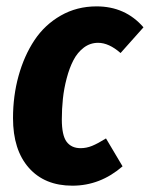

<svg xmlns="http://www.w3.org/2000/svg" viewBox="-20 -568 472 605"><path d="M284.2 -547.9Q375 -547.9 432.1 -481.9L359.9 -400.9Q323.2 -433.1 289.1 -433.1Q264.2 -433.1 244.1 -418Q224.1 -402.8 211.4 -378.4Q198.7 -354 190.2 -321.5Q181.6 -289.1 178.2 -256.8Q174.8 -224.6 174.8 -191.9Q174.8 -141.6 189.9 -121.3Q205.1 -101.1 233.9 -101.1Q252.4 -101.1 270.3 -108.4Q288.1 -115.7 314 -131.8L366.2 -43.9Q295.9 17.1 208 17.1Q120.6 17.1 70.8 -39.3Q21 -95.7 21 -195.8Q21 -266.1 38.6 -329.3Q56.2 -392.6 88.6 -441.4Q121.1 -490.2 171.6 -519Q222.2 -547.9 284.2 -547.9Z"/></svg>

Font: Fira Sans Compressed
Style: Bold Italic
Weight: 700
Width: 3
Italic angle: -8°
Designer: Carrois Corporate & Edenspiekermann AG
Foundry: Carrois Corporate GbR & Edenspiekermann AG
Version: Version 4.203;PS 004.203;hotconv 1.0.88;makeotf.lib2.5.64775